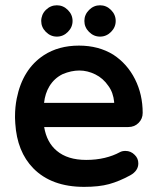

<svg xmlns="http://www.w3.org/2000/svg" viewBox="-20 -691 593 730"><path d="M414.1 -300.3Q414.1 -300.8 414.1 -301.5Q414.1 -302.2 414.1 -302.7Q410.6 -339.4 392.1 -364.3Q372.1 -393.6 342.3 -408.2Q312.5 -422.9 281.7 -422.9Q251 -422.9 218.3 -409.2Q186.5 -393.6 168 -363.3Q151.4 -335.9 147.5 -299.8H411.1Q413.1 -299.8 414.1 -300.3ZM38.1 -221.7Q37.1 -234.9 37.1 -241.9Q37.1 -249 37.1 -249Q37.1 -283.2 43.5 -315.9Q65.9 -428.2 146.5 -481Q202.6 -517.6 280.3 -517.6Q355 -517.6 411.1 -482.9Q463.9 -448.2 493.2 -390.1Q522.5 -332 522.5 -261.7Q522.5 -239.3 506.8 -223.6Q491.2 -208 467.8 -208H147.9Q157.7 -149.4 195.8 -117.7Q236.8 -83 307.6 -83Q345.7 -83 378.2 -90.8Q410.6 -98.6 435.5 -112.3Q444.3 -117.2 457 -117.2Q477.5 -117.2 492.2 -102.1Q505.9 -88.9 505.9 -69.8Q505.9 -41.5 475.1 -24.4Q433.1 -1.5 394.8 9Q356.4 19.5 299.8 19.5Q175.8 19.5 106.4 -51.3Q44.9 -114.3 38.1 -221.7ZM318.6 -569.6Q300.8 -587.4 300.8 -611.3Q300.8 -635.3 318.6 -653.1Q336.4 -670.9 360.4 -670.9Q384.3 -670.9 402.1 -653.1Q419.9 -635.3 419.9 -611.3Q419.9 -587.4 402.1 -569.6Q384.3 -551.8 360.4 -551.8Q336.4 -551.8 318.6 -569.6ZM136.7 -611.3Q136.7 -617.2 137.9 -623Q139.2 -628.9 141.1 -633.8Q145.5 -644.5 154.3 -653.3Q172.4 -670.9 196.3 -670.9Q220.2 -670.9 238 -653.1Q255.9 -635.3 255.9 -611.3Q255.9 -587.4 238 -569.6Q220.2 -551.8 196.3 -551.8Q172.4 -551.8 154.5 -569.6Q136.7 -587.4 136.7 -611.3Z"/></svg>

Font: YuPearl-SemiBold
Style: SemiBold
Weight: 600
Designer: Max Yao
Foundry: Max-Everyday
Version: Version 1.011; ttfautohint (v1.8.3)